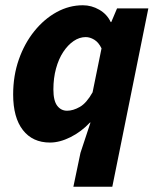

<svg xmlns="http://www.w3.org/2000/svg" viewBox="-20 -530 595 730"><path d="M259 180 286 51 324 -64H322Q289 -29 248 -8.5Q207 12 170 12Q104 12 67 -35.5Q30 -83 30 -171Q30 -242 51.5 -303.5Q73 -365 110.5 -411.5Q148 -458 195.5 -484Q243 -510 295 -510Q328 -510 357.5 -493Q387 -476 401 -446H403L425 -498H544L407 180ZM235 -109Q258 -109 283.5 -123.5Q309 -138 332 -179L366 -346Q355 -369 338.5 -379Q322 -389 306 -389Q282 -389 260 -374Q238 -359 220.5 -332.5Q203 -306 193 -269.5Q183 -233 183 -190Q183 -147 197.5 -128Q212 -109 235 -109Z"/></svg>

Font: Source Sans 3 ExtraBold
Style: Italic
Weight: 800
Italic angle: -11°
Version: Version 3.052;hotconv 1.1.0;makeotfexe 2.6.0